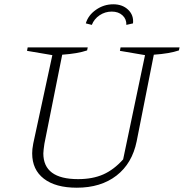

<svg xmlns="http://www.w3.org/2000/svg" viewBox="-20 -866 857 895"><path d="M338 9Q239 9 184.5 -33Q130 -75 130 -151Q130 -160 131 -171Q132 -182 135 -197L224 -609L106 -629L109 -645H389L386 -631Q342 -616 270 -611L187 -196Q185 -181 183.5 -170Q182 -159 182 -151Q182 -31 344 -31Q412 -31 461.5 -53Q511 -75 554 -123L656 -609L539 -629L542 -645H817L814 -631Q770 -616 697 -611L617 -207Q596 -104 523 -47.5Q450 9 338 9ZM508 -846Q551 -846 577.5 -820.5Q604 -795 600 -757L569 -750Q570 -777 551 -794.5Q532 -812 501 -812Q470 -812 444.5 -795Q419 -778 408 -750L380 -757Q391 -795 427.5 -820.5Q464 -846 508 -846Z"/></svg>

Font: Piazzolla ExtraLight
Style: Italic
Weight: 200
Italic angle: -11.3°
Designer: Juan Pablo del Peral
Foundry: Huerta Tipografica
Version: Version 1.330